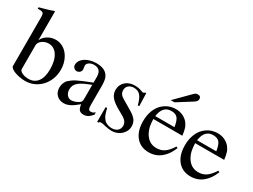

<svg xmlns="http://www.w3.org/2000/svg" viewBox="-52 -1219 2325 1765"><g transform="rotate(30 1110.5 -336.5)"><path d="M153 -375Q168 -412 207 -436Q246 -460 292 -460Q329 -460 361.5 -443.5Q394 -427 417.5 -397.5Q441 -368 454.5 -328.5Q468 -289 468 -243Q468 -189 450 -143Q432 -97 400.5 -63Q369 -29 326 -9.5Q283 10 234 10Q204 10 174.5 4.5Q145 -1 121.5 -10Q98 -19 83.5 -30.5Q69 -42 69 -54V-573Q69 -605 59.5 -614.5Q50 -624 20 -624Q15 -624 11.5 -624Q8 -624 3 -623V-639L32 -647Q50 -652 64 -656Q78 -660 91.5 -664Q105 -668 118.5 -672.5Q132 -677 148 -683L153 -681ZM153 -70Q153 -51 182 -36.5Q211 -22 250 -22Q312 -22 346 -67.5Q380 -113 380 -197Q380 -289 345.5 -343Q311 -397 252 -397Q232 -397 214.5 -391Q197 -385 183 -374.5Q169 -364 161 -350.5Q153 -337 153 -322Z M942 -40Q916 -11 897 -0.5Q878 10 852 10Q821 10 806.5 -7Q792 -24 788 -63Q742 -24 708.5 -7Q675 10 642 10Q596 10 566.5 -19.5Q537 -49 537 -97Q537 -122 546.5 -145.5Q556 -169 573 -184Q589 -198 603 -208Q617 -218 638.5 -229Q660 -240 694.5 -254.5Q729 -269 787 -292V-353Q787 -436 711 -436Q681 -436 660 -421.5Q639 -407 639 -387Q639 -376 642 -363Q643 -358 643.5 -354Q644 -350 644 -347Q644 -330 630.5 -317.5Q617 -305 599 -305Q582 -305 569 -318Q556 -331 556 -348Q556 -372 569 -392.5Q582 -413 604.5 -428Q627 -443 658 -451.5Q689 -460 724 -460Q814 -460 848 -405Q859 -387 863.5 -363Q868 -339 868 -300V-105Q868 -72 874.5 -59.5Q881 -47 898 -47Q909 -47 919 -51Q929 -55 942 -66ZM787 -268Q742 -251 711 -236Q680 -221 661 -204.5Q642 -188 633.5 -169.5Q625 -151 625 -129V-125Q625 -93 643.5 -70.5Q662 -48 688 -48Q704 -48 723.5 -54Q743 -60 761 -71Q777 -80 782 -90Q787 -100 787 -123Z M1244 -314Q1227 -381 1202 -409Q1177 -437 1134 -437Q1099 -437 1078 -418Q1057 -399 1057 -369Q1057 -326 1100 -301L1208 -237Q1253 -210 1272.5 -183Q1292 -156 1292 -118Q1292 -92 1281 -68.5Q1270 -45 1250.5 -27.5Q1231 -10 1205.5 0Q1180 10 1151 10Q1137 10 1118 7.5Q1099 5 1078 0Q1061 -5 1050 -6.5Q1039 -8 1032 -8Q1023 -8 1018.5 -6Q1014 -4 1009 4H996V-152H1012Q1022 -109 1030.5 -87.5Q1039 -66 1055 -47Q1069 -30 1091 -21Q1113 -12 1139 -12Q1177 -12 1199.5 -31.5Q1222 -51 1222 -84Q1222 -129 1170 -159L1112 -192Q1048 -228 1021.5 -261Q995 -294 995 -336Q995 -363 1005 -385.5Q1015 -408 1033 -424.5Q1051 -441 1076 -450Q1101 -459 1131 -459Q1168 -459 1201 -447Q1209 -443 1216 -441.5Q1223 -440 1228 -440Q1231 -440 1233 -441.5Q1235 -443 1242 -448L1244 -450H1255L1259 -314Z M1757 -157Q1725 -76 1671 -33Q1617 10 1545 10Q1458 10 1408 -50Q1358 -110 1358 -214Q1358 -276 1377.5 -326.5Q1397 -377 1432 -408Q1490 -460 1567 -460Q1606 -460 1639 -445Q1672 -430 1695 -403Q1704 -391 1711 -379Q1718 -367 1723 -352.5Q1728 -338 1731.5 -319.5Q1735 -301 1738 -277H1430Q1432 -231 1437.5 -202.5Q1443 -174 1457 -145Q1501 -59 1586 -59Q1634 -59 1669.5 -83Q1705 -107 1741 -164ZM1636 -309Q1626 -374 1605 -399Q1584 -424 1538 -424Q1448 -424 1432 -309ZM1482 -507 1629 -655Q1643 -669 1651.5 -673.5Q1660 -678 1671 -678Q1706 -678 1706 -646Q1706 -623 1676 -604L1522 -507Z M2201 -157Q2169 -76 2115 -33Q2061 10 1989 10Q1902 10 1852 -50Q1802 -110 1802 -214Q1802 -276 1821.5 -326.5Q1841 -377 1876 -408Q1934 -460 2011 -460Q2050 -460 2083 -445Q2116 -430 2139 -403Q2148 -391 2155 -379Q2162 -367 2167 -352.5Q2172 -338 2175.5 -319.5Q2179 -301 2182 -277H1874Q1876 -231 1881.5 -202.5Q1887 -174 1901 -145Q1945 -59 2030 -59Q2078 -59 2113.5 -83Q2149 -107 2185 -164ZM2080 -309Q2070 -374 2049 -399Q2028 -424 1982 -424Q1892 -424 1876 -309Z"/></g></svg>

Font: Klingon pIqaD vaHbo'
Style: Regular
Weight: 400
Width: 0
Designer: Mike Neff (qa'vaj)
Foundry: Mike Neff and Michael Everson
Version: Version 2.003